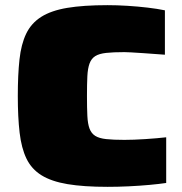

<svg xmlns="http://www.w3.org/2000/svg" viewBox="-20 -716 705 744"><path d="M397 8Q304 8 241.5 -2.5Q179 -13 140.5 -37Q102 -61 82.5 -101.5Q63 -142 56 -202Q49 -262 49 -344Q49 -426 55.5 -485.5Q62 -545 81.5 -585.5Q101 -626 139.5 -650.5Q178 -675 240.5 -685.5Q303 -696 397 -696Q433 -696 473.5 -693.5Q514 -691 552 -686.5Q590 -682 619 -676V-504Q567 -508 536 -510Q505 -512 488.5 -513Q472 -514 462 -514Q419 -514 391.5 -511Q364 -508 349 -498.5Q334 -489 327 -470Q320 -451 318.5 -420.5Q317 -390 317 -344Q317 -298 318.5 -267Q320 -236 327 -217.5Q334 -199 349 -189.5Q364 -180 391.5 -177Q419 -174 462 -174Q497 -174 543 -177Q589 -180 624 -184V-7Q597 -3 559 0.5Q521 4 478.5 6Q436 8 397 8Z"/></svg>

Font: Saira Expanded Black
Style: Regular
Weight: 900
Width: 7
Designer: Hector Gatti with collaboration of the Omnibus-Type team
Foundry: Omnibus-Type
Version: Version 1.101